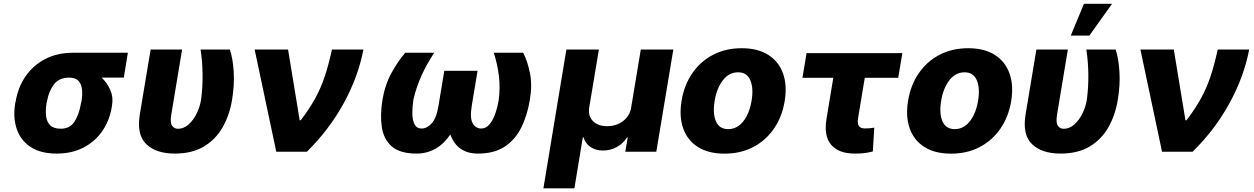

<svg xmlns="http://www.w3.org/2000/svg" viewBox="-20 -810 6694 1025"><path d="M61.1 -258.5 63.9 -269.9Q76.3 -343.8 116.3 -402.2Q156.2 -460.6 220.7 -494.5Q285.2 -528.4 370.7 -528.4H662.6L641 -395.6H522.4Q551.8 -368.3 568.7 -329.9Q585.6 -291.5 578.1 -248.6L576.7 -238.6Q565 -166.9 526.3 -110.6Q487.6 -54.3 425.6 -22.2Q363.6 9.9 282.7 9.9Q197.1 9.9 143.6 -25.2Q90.2 -60.4 69.4 -121.3Q48.7 -182.2 61.1 -258.5ZM231.2 -269.9 228.3 -258.5Q222.3 -220.5 226 -189.8Q229.8 -159.1 248.2 -141Q266.7 -122.9 304.7 -122.9Q354.4 -122.9 378.7 -162.3Q403.1 -201.7 412.3 -258.5L415.1 -269.9Q420.8 -304 417.8 -332.6Q414.8 -361.2 398.8 -378.4Q382.8 -395.6 348.7 -395.6Q294.4 -395.6 267 -358.3Q239.7 -321 231.2 -269.9Z M784.1 -545.5H952.1L894.5 -198.9Q887.1 -154.8 898.8 -138.7Q910.5 -122.5 930 -122.5Q961.3 -122.5 987 -145.8Q1012.8 -169 1030.2 -204.7Q1047.6 -240.4 1053.3 -277Q1062.5 -343.8 1061.4 -414.2Q1060.4 -484.7 1050.8 -545.5H1207Q1222.7 -500.7 1227.5 -428.8Q1232.2 -356.9 1218.8 -277Q1205.3 -194.6 1168 -129.6Q1130.7 -64.6 1067.6 -27.3Q1004.6 9.9 913.4 9.9Q812.9 9.9 760.7 -40.7Q708.5 -91.3 726.6 -200.3Z M1454.9 0 1339.5 -545.5H1517.8L1579.9 -168H1585.6Q1632.8 -230.1 1663 -285.3Q1693.2 -340.6 1713.8 -402.3Q1734.4 -464.1 1752.1 -545.5H1920.1Q1892 -399.1 1814.5 -258Q1736.9 -116.8 1618.3 0Z M2616.1 -528.4H2773.1Q2796.2 -483.7 2809.1 -419.9Q2822.1 -356.2 2808.6 -277Q2795.1 -194.2 2763 -129.4Q2730.8 -64.6 2674.5 -27.3Q2618.3 9.9 2531.6 9.9Q2420.8 9.9 2384.2 -92Q2314.3 9.9 2203.5 9.9Q2116.5 9.9 2072.6 -27.5Q2028.8 -65 2018.6 -130Q2008.5 -195 2021.7 -277Q2035.5 -358.7 2070.7 -422.1Q2105.8 -485.4 2143.5 -528.4H2297.9Q2256.7 -465.2 2229 -403.6Q2201.3 -342 2186.8 -277Q2181.1 -240.1 2181.3 -204.9Q2181.5 -169.7 2192.8 -146.8Q2204.2 -123.9 2230.8 -123.9Q2259.2 -123.9 2284.6 -151.5Q2310 -179 2321 -246.1L2351.9 -432.2H2529.5L2498.6 -246.1Q2487.6 -179 2503.6 -151.5Q2519.5 -123.9 2549 -123.9Q2574.6 -123.9 2593.2 -146.3Q2611.9 -168.7 2624.1 -203.8Q2636.4 -239 2642.4 -277Q2650.9 -342 2643.5 -404.1Q2636 -466.3 2616.1 -528.4Z M2881 195.3 3003.6 -545.5H3177.2L3125.4 -235.4Q3118.6 -191.4 3145.2 -163.9Q3171.9 -136.4 3221.2 -136.4Q3271 -136.4 3306.6 -163.9Q3342.3 -191.4 3349.4 -235.4L3400.9 -545.5H3574.6L3483.7 0H3318.2L3331.3 -76.3H3327.1Q3306.8 -44 3273.1 -25.2Q3239.3 -6.4 3199.2 -6.4Q3160.5 -6.4 3132.6 -25.2Q3104.8 -44 3095.5 -76.3H3091.3L3046.5 195.3Z M3848 10.3Q3762.1 10.3 3706 -25.2Q3649.9 -60.7 3627.3 -124.3Q3604.8 -187.9 3618.6 -272Q3632.5 -355.8 3675.8 -419Q3719.1 -482.2 3786.6 -517.4Q3854 -552.6 3939.6 -552.6Q4025.6 -552.6 4081.5 -517Q4137.4 -481.5 4160.2 -418Q4182.9 -354.4 4169 -269.9Q4155.2 -186.4 4111.7 -123.2Q4068.2 -60 4000.9 -24.9Q3933.6 10.3 3848 10.3ZM3867.5 -120.7Q3915.5 -120.7 3948.5 -162.8Q3981.5 -204.9 3992.5 -273.4Q4003.6 -340.6 3985.3 -382.3Q3967 -424 3920.1 -424Q3872.2 -424 3839.1 -381.6Q3806.1 -339.1 3795.1 -271Q3784.1 -203.5 3802.2 -162.1Q3820.3 -120.7 3867.5 -120.7Z M4797.2 -526.3 4775.2 -394.5H4596.6L4560.4 -176.5Q4552.2 -124.3 4596.2 -124.3Q4614 -124.3 4623.9 -125.4Q4633.9 -126.4 4647.4 -128.6L4639.6 -1.4Q4616.5 4.6 4595 7.3Q4573.5 9.9 4543 9.9Q4457.7 9.9 4417.4 -36.9Q4377.1 -83.8 4392.4 -176.1L4428.6 -394.5H4263.8L4285.9 -526.3Z M5057.2 10.3Q4971.2 10.3 4915.1 -25.2Q4859 -60.7 4836.5 -124.3Q4813.9 -187.9 4827.8 -272Q4841.6 -355.8 4884.9 -419Q4928.3 -482.2 4995.7 -517.4Q5063.2 -552.6 5148.8 -552.6Q5234.7 -552.6 5290.7 -517Q5346.6 -481.5 5369.3 -418Q5392 -354.4 5378.2 -269.9Q5364.3 -186.4 5320.8 -123.2Q5277.3 -60 5210 -24.9Q5142.8 10.3 5057.2 10.3ZM5076.7 -120.7Q5124.6 -120.7 5157.7 -162.8Q5190.7 -204.9 5201.7 -273.4Q5212.7 -340.6 5194.4 -382.3Q5176.1 -424 5129.3 -424Q5081.3 -424 5048.3 -381.6Q5015.3 -339.1 5004.3 -271Q4993.3 -203.5 5011.4 -162.1Q5029.5 -120.7 5076.7 -120.7Z M5512.8 -545.5H5680.8L5623.2 -198.9Q5615.8 -154.8 5627.5 -138.7Q5639.2 -122.5 5658.7 -122.5Q5690 -122.5 5715.7 -145.8Q5741.5 -169 5758.9 -204.7Q5776.3 -240.4 5782 -277Q5791.2 -343.8 5790.1 -414.2Q5789.1 -484.7 5779.5 -545.5H5935.7Q5951.3 -500.7 5956.1 -428.8Q5960.9 -356.9 5947.4 -277Q5933.9 -194.6 5896.7 -129.6Q5859.4 -64.6 5796.3 -27.3Q5733.3 9.9 5642 9.9Q5541.5 9.9 5489.3 -40.7Q5437.1 -91.3 5455.3 -200.3ZM5696.4 -620 5766.7 -789.8H5916.9L5795.5 -620Z M6183.6 0 6068.2 -545.5H6246.4L6308.6 -168H6314.3Q6361.5 -230.1 6391.7 -285.3Q6421.9 -340.6 6442.5 -402.3Q6463.1 -464.1 6480.8 -545.5H6648.8Q6620.7 -399.1 6543.1 -258Q6465.6 -116.8 6346.9 0Z"/></svg>

Font: Inter UI Extra Bold
Style: Italic
Weight: 800
Italic angle: 9.39999°
Designer: Rasmus Andersson
Foundry: rsms
Version: 3.2;8d6f07862